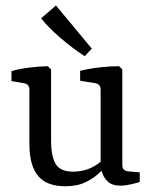

<svg xmlns="http://www.w3.org/2000/svg" viewBox="-20 -660 547 689"><path d="M411.3 6.2Q382.5 6.2 366.5 -8.7Q350.5 -23.6 344.4 -47.3Q320.4 -22.5 289.1 -7.1Q257.8 8.4 214.9 8.4Q146.9 8.4 116.2 -29.3Q85.5 -66.9 85.5 -143.3V-338.5Q85.5 -347.6 80.9 -353.6Q76.4 -359.6 66.5 -361.1L21.1 -369.1V-404.7Q51.3 -413.5 86.5 -417.6Q121.8 -421.8 151.6 -422.5L163.3 -410.9V-156.7Q163.3 -98.5 180 -71.3Q196.7 -44 242.5 -44Q269.5 -44 294.4 -52.7Q319.3 -61.5 341.1 -79.6V-338.5Q341.1 -348 336.2 -354Q331.3 -360 321.8 -361.5L267.6 -370.2V-405.8Q298.5 -413.8 337.5 -418.2Q376.4 -422.5 407.3 -422.5L418.9 -410.9V-68.7Q418.9 -56 424.7 -51.1Q430.5 -46.2 440 -45.1L481.5 -41.5V-6.9Q469.5 -2.9 449.1 1.6Q428.7 6.2 411.3 6.2ZM180.7 -640.4 309.5 -485.5 284 -458.2Q261.8 -472.7 238.7 -490.2Q215.6 -507.6 194.7 -525.8Q173.8 -544 156.4 -561.6Q138.9 -579.3 127.6 -594.2Z"/></svg>

Font: Rasa
Style: Regular
Weight: 400
Version: Version 1.000;PS 1.000;hotconv 1.0.88;makeotf.lib2.5.647800;